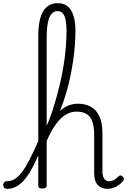

<svg xmlns="http://www.w3.org/2000/svg" viewBox="-104 -1172 800 1209"><path d="M-59 17Q-72 17 -78 9.5Q-84 2 -84 -7Q-84 -16 -78 -23.5Q-72 -31 -59 -31Q-34 -31 -11.5 -44.5Q11 -58 34 -88Q57 -118 83 -168.5Q109 -219 142 -294Q148 -307 154.5 -303Q161 -299 165 -287Q169 -275 164 -262Q136 -187 109 -133.5Q82 -80 55.5 -47Q29 -14 0.5 1.5Q-28 17 -59 17ZM573 17Q553 17 537 10.5Q521 4 510.5 -8Q500 -20 494.5 -38.5Q489 -57 489 -82V-326Q489 -374 477.5 -406Q466 -438 442 -453.5Q418 -469 379 -469Q348 -469 321.5 -456Q295 -443 271 -417.5Q247 -392 225.5 -355Q204 -318 183 -269L162 -295Q183 -344 206 -385.5Q229 -427 256 -456.5Q283 -486 315.5 -502.5Q348 -519 387 -519Q433 -519 467.5 -500Q502 -481 521.5 -440.5Q541 -400 541 -334V-94Q541 -74 545.5 -60Q550 -46 559.5 -38.5Q569 -31 583 -31Q593 -31 603 -34Q613 -37 623 -44.5Q633 -52 643 -62Q649 -68 655.5 -67.5Q662 -67 669 -60Q675 -54 676 -47.5Q677 -41 672 -34Q661 -19 644.5 -7Q628 5 610 11Q592 17 573 17ZM162 15Q149 15 143 10.5Q137 6 137 -4V-944Q137 -1049 167.5 -1100.5Q198 -1152 259 -1152Q299 -1152 323 -1131.5Q347 -1111 359 -1072Q371 -1033 371 -979Q371 -935 367.5 -888.5Q364 -842 357 -793Q350 -744 339.5 -693Q329 -642 314.5 -592Q300 -542 281 -493Q262 -444 240 -397Q218 -350 190 -305V-4Q190 6 183 10.5Q176 15 162 15ZM190 -380Q207 -417 222 -462Q237 -507 251 -557Q265 -607 277 -660Q289 -713 297.5 -766.5Q306 -820 310.5 -873.5Q315 -927 315 -977Q315 -1014 310 -1042.5Q305 -1071 292.5 -1086.5Q280 -1102 257 -1102Q235 -1102 220 -1084Q205 -1066 197.5 -1029.5Q190 -993 190 -935Z"/></svg>

Font: Playwrite CL ExtraLight
Style: Regular
Weight: 200
Designer: Veronika Burian, José Scaglione
Foundry: TypeTogether
Version: Version 1.002